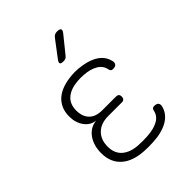

<svg xmlns="http://www.w3.org/2000/svg" viewBox="-222 -909 1044 1044"><g transform="rotate(-45 300.0 -387.0)"><path d="M498 -458Q500 -450 499 -444Q498 -438 494.5 -433.5Q491 -429 484.5 -427Q478 -425 469 -425Q465 -425 461.5 -426Q458 -427 456 -429Q454 -431 452.5 -434.5Q451 -438 450 -442Q444 -475 413 -493.5Q382 -512 334 -515Q323 -516 311 -516Q299 -516 288 -515Q232 -511 200 -484Q168 -457 168 -407Q168 -361 193.5 -334.5Q219 -308 270 -308H375Q386 -308 391.5 -302.5Q397 -297 397 -286Q397 -275 391.5 -269Q386 -263 375 -263H270Q214 -263 182 -232Q150 -201 150 -147Q150 -95 183.5 -66.5Q217 -38 275 -35Q291 -34 307.5 -34Q324 -34 340 -35Q394 -38 426.5 -56Q459 -74 466 -108Q467 -113 468.5 -116Q470 -119 472 -121Q474 -123 477.5 -124Q481 -125 485 -125Q494 -125 500.5 -123Q507 -121 510.5 -116.5Q514 -112 515 -106Q516 -100 514 -92Q502 -45 456.5 -19Q411 7 340 10Q324 11 307.5 11Q291 11 275 10Q235 8 202.5 -3Q170 -14 147 -34Q124 -54 112 -82.5Q100 -111 100 -147Q100 -207 129 -247Q158 -287 206 -292Q167 -296 142.5 -329.5Q118 -363 118 -411Q118 -446 130 -472.5Q142 -499 164 -517.5Q186 -536 217.5 -546.5Q249 -557 288 -560Q299 -561 311 -561Q323 -561 334 -560Q400 -555 443.5 -530Q487 -505 498 -458ZM338 -659Q332 -651 325 -648Q318 -645 309 -645Q290 -645 286.5 -652Q283 -659 294 -674L366 -769Q372 -777 379.5 -781Q387 -785 398 -785Q418 -785 422.5 -777Q427 -769 414 -753Z"/></g></svg>

Font: Maple Mono NL Thin
Style: Regular
Weight: 250
Monospace: yes
Designer: subframe7536
Version: Version 7.000